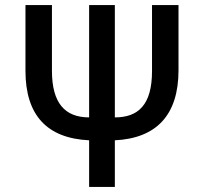

<svg xmlns="http://www.w3.org/2000/svg" viewBox="-20 -734 801 754"><path d="M330 0H431V-183C595 -191 681 -283 681 -458V-714H577V-455C577 -321 522 -273 431 -273V-714H330V-273C235 -273 184 -329 184 -456V-714H80V-456C80 -282 164 -191 330 -183Z"/></svg>

Font: Noto Sans SemiCondensed Medium
Style: Regular
Weight: 500
Width: 4
Designer: Monotype Design Team
Foundry: Monotype Imaging Inc.
Version: Version 2.013